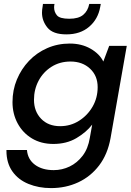

<svg xmlns="http://www.w3.org/2000/svg" viewBox="-20 -731 669 983"><path d="M241 232Q178 232 125.5 210.5Q73 189 43 146Q13 103 13 41Q13 39 13 37H118Q122 85 159 112.5Q196 140 255 140Q298 140 336.5 121.5Q375 103 403 66.5Q431 30 440 -26L452 -93Q422 -54 371.5 -24Q321 6 253 6Q191 6 144 -22Q97 -50 70.5 -99Q44 -148 44 -208Q44 -270 66.5 -324Q89 -378 128.5 -419.5Q168 -461 221.5 -484.5Q275 -508 337 -508Q398 -508 444 -481.5Q490 -455 509 -416L539 -496H629L546 -24Q531 59 487.5 116Q444 173 380.5 202.5Q317 232 241 232ZM288 -85Q341 -85 384.5 -112.5Q428 -140 454 -185Q480 -230 480 -285Q480 -343 441 -379.5Q402 -416 341 -416Q286 -416 243.5 -389Q201 -362 177.5 -317.5Q154 -273 154 -220Q154 -161 190.5 -123Q227 -85 288 -85ZM320 -555Q251 -555 223 -589.5Q195 -624 195 -666Q195 -680 198 -696L200 -711H259Q257 -701 257 -693Q257 -670 271.5 -652.5Q286 -635 335 -635Q382 -635 406 -655Q430 -675 437 -711H496L493 -695Q482 -633 436.5 -594Q391 -555 320 -555Z"/></svg>

Font: Ultramarine Medium
Style: Italic
Weight: 500
Italic angle: -10°
Designer: Colophon Foundry, Jonny Pinhorn
Foundry: Colophon Foundry
Version: Version 1.200; ttfautohint (v1.8.3)